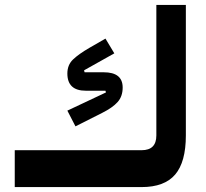

<svg xmlns="http://www.w3.org/2000/svg" viewBox="-20 -761 836 781"><path d="M40 -150H556Q616 -150 616 -210V-741H736V-210Q736 -102 692.5 -51Q649 0 556 0H40ZM254 -311 411 -385 409 -392H329Q254 -392 254 -462Q254 -497 277 -519Q300 -541 343 -566L409 -604L445 -544L322 -475L324 -467H402Q479 -467 479 -405Q479 -369 458.5 -346Q438 -323 396 -302L287 -247Z"/></svg>

Font: IBM Plex Sans Arabic
Style: Bold
Weight: 700
Designer: Mike Abbink, Paul van der Laan, Pieter van Rosmalen, Wael Morcos, Khajak Apelian
Foundry: Bold Monday
Version: Version 1.2